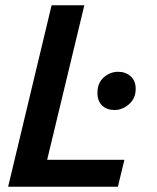

<svg xmlns="http://www.w3.org/2000/svg" viewBox="-20 -713 600 733"><path d="M11 0 177 -693H302L160 -103H455L430 0ZM417 -293Q388 -293 370 -310Q352 -327 352 -358Q352 -397 376.5 -418Q401 -439 431 -439Q459 -439 478.5 -422Q498 -405 498 -374Q498 -337 472.5 -315Q447 -293 417 -293Z"/></svg>

Font: Ubuntu Sans Mono SemiBold
Style: Italic
Weight: 600
Italic angle: -13.5°
Monospace: yes
Designer: Dalton Maag Ltd
Foundry: Dalton Maag Ltd
Version: Version 1.006